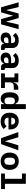

<svg xmlns="http://www.w3.org/2000/svg" viewBox="2454 -3234 792 5740"><g transform="rotate(90 2850.0 -364.0)"><path d="M192 -525 243 -313 279 -153H283L325 -313L385 -525H520L581 -313L624 -153H628L664 -313L715 -525H852L707 0H552L488 -222L451 -358H448L412 -222L348 0H196L49 -525Z M1387 0Q1341 0 1312.5 -24Q1284 -48 1280 -91H1275Q1262 -41 1220 -14.5Q1178 12 1118 12Q1042 12 997 -29Q952 -70 952 -142Q952 -301 1184 -301H1267V-327Q1267 -374 1245 -397Q1223 -420 1173 -420Q1129 -420 1099.5 -403Q1070 -386 1047 -355L966 -427Q993 -473 1050 -500.5Q1107 -528 1190 -528Q1297 -528 1356 -478.5Q1415 -429 1415 -333V-141Q1415 -127 1425 -117Q1435 -107 1449 -107H1472V0ZM1267 -159V-221H1188Q1144 -221 1120.5 -205.5Q1097 -190 1097 -160V-140Q1097 -113 1117.5 -99Q1138 -85 1174 -85Q1215 -85 1241 -104.5Q1267 -124 1267 -159Z M1987 0Q1941 0 1912.5 -24Q1884 -48 1880 -91H1875Q1862 -41 1820 -14.5Q1778 12 1718 12Q1642 12 1597 -29Q1552 -70 1552 -142Q1552 -301 1784 -301H1867V-327Q1867 -374 1845 -397Q1823 -420 1773 -420Q1729 -420 1699.5 -403Q1670 -386 1647 -355L1566 -427Q1593 -473 1650 -500.5Q1707 -528 1790 -528Q1897 -528 1956 -478.5Q2015 -429 2015 -333V-141Q2015 -127 2025 -117Q2035 -107 2049 -107H2072V0ZM1867 -159V-221H1788Q1744 -221 1720.5 -205.5Q1697 -190 1697 -160V-140Q1697 -113 1717.5 -99Q1738 -85 1774 -85Q1815 -85 1841 -104.5Q1867 -124 1867 -159Z M2174 -115H2293V-401H2174V-516H2441V-370H2448Q2485 -516 2613 -516H2662V-380H2552Q2499 -380 2470 -348.5Q2441 -317 2441 -268V-115H2611V0H2174Z M3093 -94H3086Q3065 -44 3028.5 -16Q2992 12 2933 12Q2844 12 2791.5 -55.5Q2739 -123 2739 -258Q2739 -393 2791.5 -460.5Q2844 -528 2933 -528Q2992 -528 3028.5 -500Q3065 -472 3086 -422H3093V-740H3241V0H3093ZM3093 -182V-334Q3093 -373 3066 -393Q3039 -413 2997 -413Q2948 -413 2920.5 -382.5Q2893 -352 2893 -298V-218Q2893 -164 2920.5 -133.5Q2948 -103 2997 -103Q3039 -103 3066 -123Q3093 -143 3093 -182Z M3350 -256Q3350 -383 3417.5 -455.5Q3485 -528 3601 -528Q3716 -528 3783 -457.5Q3850 -387 3850 -266V-222H3497V-213Q3497 -162 3529 -132Q3561 -102 3619 -102Q3701 -102 3755 -166L3835 -79Q3802 -38 3747 -13Q3692 12 3614 12Q3486 12 3418 -59Q3350 -130 3350 -256ZM3497 -313V-305H3705V-313Q3705 -363 3677.5 -392.5Q3650 -422 3602 -422Q3554 -422 3525.5 -392.5Q3497 -363 3497 -313Z M4112 0 3927 -516H4083L4150 -295L4199 -123H4207L4256 -295L4323 -516H4473L4288 0Z M4541 -258Q4541 -383 4610 -455.5Q4679 -528 4800 -528Q4921 -528 4990 -455.5Q5059 -383 5059 -258Q5059 -133 4990 -60.5Q4921 12 4800 12Q4679 12 4610 -60.5Q4541 -133 4541 -258ZM4906 -217V-299Q4906 -356 4878 -387Q4850 -418 4800 -418Q4750 -418 4722 -387Q4694 -356 4694 -299V-217Q4694 -160 4722 -129Q4750 -98 4800 -98Q4850 -98 4878 -129Q4906 -160 4906 -217Z M5168 -115H5326V-625H5168V-740H5474V-115H5632V0H5168Z"/></g></svg>

Font: iA Writer Duo S
Style: Bold
Weight: 700
Designer: Mike Abbink, Paul van der Laan, Pieter van Rosmalen, Oliver Reichenstein
Foundry: Bold Monday and Information Architects Inc.
Version: Version 2.000